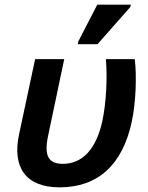

<svg xmlns="http://www.w3.org/2000/svg" viewBox="-20 -796 634 825"><path d="M314 -606H399L540 -766L542 -776H398L317 -619ZM236 9C399 9 506 -86 546 -272C564 -355 568 -471 559 -542H435C442 -457 436 -353 420 -277C393 -152 332 -92 250 -92C188 -92 168 -127 187 -214L256 -542H131L62 -219C32 -80 88 9 236 9Z"/></svg>

Font: Noto Sans SemiBold
Style: Italic
Weight: 600
Italic angle: -12°
Designer: Monotype Design Team
Foundry: Monotype Imaging Inc.
Version: Version 2.013